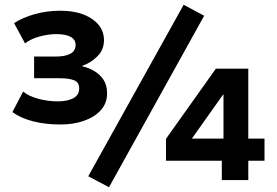

<svg xmlns="http://www.w3.org/2000/svg" viewBox="-20 -755 1163 805"><path d="M233 -233Q172 -233 120 -246Q68 -259 32 -285L77 -371Q100 -352 140 -341Q180 -330 223 -330Q262 -330 287 -343Q312 -356 312 -384Q312 -411 289.5 -419Q267 -427 231 -427H123V-518H217Q252 -518 274.5 -529.5Q297 -541 297 -567Q297 -589 276 -600.5Q255 -612 216 -612Q183 -612 146 -602Q109 -592 85 -573L39 -658Q74 -681 125 -695.5Q176 -710 232 -710Q316 -710 366 -675.5Q416 -641 416 -587Q416 -546 388 -518.5Q360 -491 325 -479V-477Q352 -471 375.5 -457Q399 -443 414 -420.5Q429 -398 429 -363Q429 -323 403.5 -294Q378 -265 333.5 -249Q289 -233 233 -233ZM437 30 350 -16 750 -735 836 -689ZM910 0V-81H676V-173L885 -467H1021V-174H1089V-81H1021V0ZM917 -174V-358H915L771 -155L764 -174Z"/></svg>

Font: Nunito Sans 7pt ExtraBold
Style: Regular
Weight: 800
Designer: Vernon Adams
Foundry: Vernon Adams
Version: Version 3.101;gftools[0.9.27]